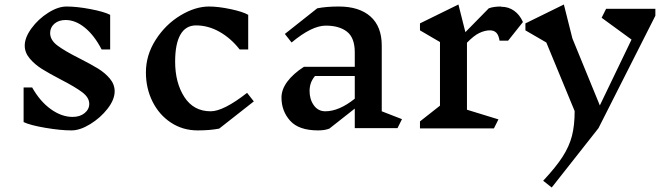

<svg xmlns="http://www.w3.org/2000/svg" viewBox="-20 -570 2972 854"><path d="M251 -216Q199 -243 167 -263Q135 -283 112.5 -309.5Q90 -336 90 -367Q90 -403 120 -444Q150 -485 194 -513Q238 -541 276 -541Q322 -541 382.5 -529.5Q443 -518 470 -504V-350H432Q400 -412 358 -446.5Q316 -481 272 -481Q241 -481 222 -464.5Q203 -448 203 -423Q203 -392 235.5 -367.5Q268 -343 334 -310Q385 -284 416 -265Q447 -246 468.5 -220.5Q490 -195 490 -164Q490 -127 458.5 -86.5Q427 -46 381.5 -18Q336 10 298 10Q249 10 181.5 -1.5Q114 -13 85 -27V-181H123Q158 -119 206 -84.5Q254 -50 303 -50Q336 -50 356.5 -67Q377 -84 377 -108Q377 -136 346 -159.5Q315 -183 251 -216Z M1084 -504V-350H1046Q1007 -400 956.5 -428.5Q906 -457 852 -457Q806 -457 782.5 -416Q759 -375 759 -296Q759 -202 800 -138.5Q841 -75 917 -75Q974 -75 1079 -157L1109 -119L955 2Q915 10 859 10Q793 10 740.5 -24.5Q688 -59 658.5 -118Q629 -177 629 -248Q629 -325 672.5 -393Q716 -461 782 -501Q848 -541 910 -541Q951 -541 1005.5 -529.5Q1060 -518 1084 -504Z M1748 0H1558V-87L1445 2Q1425 10 1395 10Q1309 10 1270.5 -33Q1232 -76 1232 -136Q1232 -172 1258 -207Q1284 -242 1332 -273H1558V-337Q1558 -402 1523.5 -429Q1489 -456 1429 -456Q1367 -456 1277 -381L1247 -419L1391 -533Q1431 -541 1487 -541Q1578 -541 1628 -496.5Q1678 -452 1678 -367V-75L1768 -40ZM1558 -131V-232H1381Q1368 -216 1362.5 -200Q1357 -184 1357 -165Q1357 -128 1376 -101.5Q1395 -75 1427 -75Q1488 -75 1558 -131Z M2306 -472 2240 -389H2202Q2198 -414 2187.5 -424.5Q2177 -435 2159 -435Q2137 -435 2112.5 -423.5Q2088 -412 2057 -380V-82L2197 -39L2177 1H1848V-30L1937 -100V-383L1848 -435V-466L2019 -550L2050 -427L2154 -533Q2175 -541 2209 -541V-540Q2242 -540 2267 -522Q2292 -504 2306 -472Z M2895 -500 2642 0 2434 264 2396 234Q2453 173 2482.5 127Q2512 81 2524 34.5Q2536 -12 2536 -76L2410 -381L2317 -435V-466L2488 -550L2526 -399L2648 -101L2789 -394L2656 -491L2676 -531H2895Z"/></svg>

Font: Inknut Antiqua
Style: Regular
Weight: 400
Designer: Claus Eggers Sørensen
Foundry: Claus Eggers Sørensen
Version: Version 1.003; ttfautohint (v1.8.2) -l 8 -r 50 -G 200 -x 14 